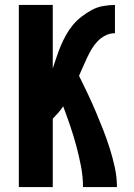

<svg xmlns="http://www.w3.org/2000/svg" viewBox="-20 -755 540 775"><path d="M56 0V-735H193V-479Q201 -502 208.5 -525Q216 -548 225.5 -570.5Q235 -593 247 -614.5Q259 -636 274.5 -654.5Q290 -673 309.5 -688Q329 -703 350 -714.5Q371 -726 395.5 -730.5Q420 -735 444 -735V-621Q424 -621 406 -612Q388 -603 374 -588.5Q360 -574 350 -557Q340 -540 331.5 -522Q323 -504 315 -485.5Q307 -467 299 -449Q317 -413 334 -377Q351 -341 366.5 -304.5Q382 -268 396.5 -231Q411 -194 423 -156Q435 -118 443.5 -79Q452 -40 452 0H315Q315 -42 307 -83.5Q299 -125 288 -166Q277 -207 263.5 -246.5Q250 -286 235 -326Q226 -312 215 -299.5Q204 -287 193 -276V0Z"/></svg>

Font: Iosevka Curly Heavy
Style: Regular
Weight: 900
Monospace: yes
Designer: Belleve Invis
Foundry: Belleve Invis
Version: Version 22.1.2; ttfautohint (v1.8.4)